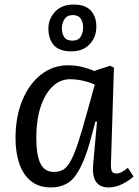

<svg xmlns="http://www.w3.org/2000/svg" viewBox="-20 -807 611 841"><path d="M466 -90Q465 -65 470.5 -56Q476 -47 491 -47Q510 -47 540 -72L565 -34Q549 -18 518 -2Q487 14 456 14Q379 14 388 -86L405 -274L398 -275L376 -193Q349 -93 312 -39.5Q275 14 203 14Q150 14 115.5 -14Q81 -42 64.5 -90.5Q48 -139 48 -201Q48 -296 78 -368Q108 -440 160 -480.5Q212 -521 278 -521Q313 -521 343.5 -513Q374 -505 392 -496L462 -519L479 -511ZM216 -54Q240 -54 257 -64Q274 -74 289.5 -102Q305 -130 322 -181.5Q339 -233 362 -317L395 -436Q376 -446 345 -453Q314 -460 287 -460Q243 -460 209.5 -427.5Q176 -395 157.5 -337.5Q139 -280 139 -205Q139 -126 157.5 -90Q176 -54 216 -54ZM293 -582Q240 -582 216 -609Q192 -636 192 -682Q192 -724 221 -755.5Q250 -787 303 -787Q353 -787 377.5 -761Q402 -735 402 -690Q402 -644 372.5 -613Q343 -582 293 -582ZM297 -629Q323 -629 333.5 -646.5Q344 -664 344 -687Q344 -710 333.5 -725.5Q323 -741 299 -741Q274 -741 262.5 -723Q251 -705 251 -683Q251 -661 261 -645Q271 -629 297 -629Z"/></svg>

Font: Literata 12pt
Style: Italic
Weight: 400
Italic angle: -2°
Designer: Latin by Veronika Burian and Jose Scaglione. Greek by Irene Vlachou. Cyrillic by Vera Evstafieva
Foundry: TypeTogether
Version: Version 3.002